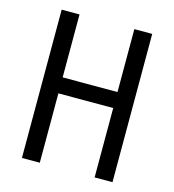

<svg xmlns="http://www.w3.org/2000/svg" viewBox="-107 -803 809 893"><g transform="rotate(15 297.5 -357.0)"><path d="M516 0H430V-334H166V0H80V-714H166V-411H430V-714H516Z"/></g></svg>

Font: Noto Sans Condensed
Style: Regular
Weight: 400
Width: 3
Version: Version 2.013